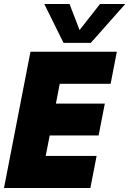

<svg xmlns="http://www.w3.org/2000/svg" viewBox="-31 -938 645 958"><path d="M121 -680H552L521 -520H267L248 -421H492L461 -262H217L197 -160H451L420 0H-11ZM190 -918H316L366 -788L468 -918H594L422 -724H286Z"/></svg>

Font: Teachers ExtraBold
Style: Italic
Weight: 800
Designer: Alfredo Marco Pradil & Chank Diesel
Version: Version 0.009